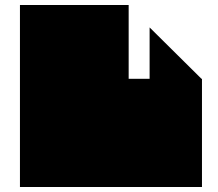

<svg xmlns="http://www.w3.org/2000/svg" viewBox="-20 -750 874 770"><path d="M60 0V-730H496V-434H580V-640L788 -434H790V0H60Z"/></svg>

Font: El Pececito
Style: Regular
Weight: 400
Designer: deFharo
Foundry: deFharo
Version: El Pececito Version 1.000